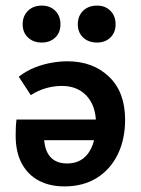

<svg xmlns="http://www.w3.org/2000/svg" viewBox="-20 -653 503 686"><path d="M210 13Q158 13 119 -7.5Q80 -28 58 -68.5Q36 -109 36 -168Q36 -183 36.5 -197Q37 -211 39 -226H137V-171Q137 -120 158 -94.5Q179 -69 219 -69Q255 -69 278 -87.5Q301 -106 312 -138Q323 -170 323 -211Q323 -274 290 -310Q257 -346 201 -346Q173 -346 144.5 -338Q116 -330 90 -313L47 -379Q76 -401 106 -412.5Q136 -424 165.5 -429Q195 -434 221 -434Q312 -434 369.5 -379Q427 -324 427 -225Q427 -155 400.5 -101Q374 -47 325.5 -17Q277 13 210 13ZM51 -152V-226H374L361 -152ZM129 -501Q99 -501 80 -519Q61 -537 61 -566Q61 -596 80 -614.5Q99 -633 129 -633Q159 -633 177.5 -614.5Q196 -596 196 -566Q196 -537 177.5 -519Q159 -501 129 -501ZM327 -501Q296 -501 277 -519Q258 -537 258 -566Q258 -596 277 -614.5Q296 -633 327 -633Q356 -633 374.5 -614.5Q393 -596 393 -566Q393 -537 374.5 -519Q356 -501 327 -501Z"/></svg>

Font: Ysabeau Office
Style: Bold
Weight: 700
Designer: Christian Thalmann (Catharsis Fonts)
Version: Version 2.001;gftools[0.9.30]; featfreeze: tnum,lnum,ss02